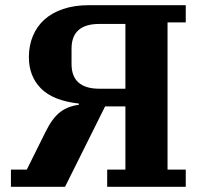

<svg xmlns="http://www.w3.org/2000/svg" viewBox="-20 -718 775 738"><path d="M22 -66H83L155 -211Q181 -264 211 -287Q241 -310 283 -315V-320Q184 -331 137.5 -378Q91 -425 91 -498Q91 -543 106.5 -580Q122 -617 151 -643Q180 -669 223 -683.5Q266 -698 320 -698H694V-632H624V-66H694V0H392V-66H462V-309H384L230 0H22ZM462 -626H362Q255 -626 255 -531V-472Q255 -377 362 -377H462Z"/></svg>

Font: IBM Plex Serif
Style: Bold
Weight: 700
Designer: Mike Abbink, Paul van der Laan, Pieter van Rosmalen
Foundry: Bold Monday
Version: Version 2.008